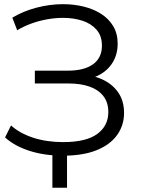

<svg xmlns="http://www.w3.org/2000/svg" viewBox="-20 -725 661 902"><path d="M276 6.4Q189.6 6.4 118.7 -16.3Q47.7 -39.1 3.8 -79.5L31.8 -135.6Q72.6 -98.7 135.9 -78Q199.1 -57.4 277 -57.4Q384.5 -57.4 436.7 -95.6Q488.9 -133.8 488.9 -198.6Q488.9 -243.7 465.5 -273.7Q442.1 -303.6 400.6 -318.2Q359 -332.8 303.1 -332.8H143.7V-393.1H300.1Q375.1 -393.1 417 -423.1Q458.9 -453 458.9 -510.5Q458.9 -556.5 433.5 -585.5Q408.1 -614.4 366.8 -627.8Q325.4 -641.1 276.4 -641.1Q239.5 -641.1 200.8 -634.1Q162.1 -627.2 126.5 -614.1Q90.9 -601 60.8 -582.9L37.8 -641.9Q89.7 -673.1 152.1 -689.2Q214.4 -705.4 275.8 -705.4Q326.8 -705.4 372.9 -694.1Q419.1 -682.8 455.2 -659.8Q491.4 -636.7 512.1 -601.8Q532.8 -566.9 532.8 -519.6Q532.8 -471.2 510.2 -433Q487.6 -394.9 445.8 -372.7Q404.1 -350.5 347 -350.5L351.6 -374.3Q409.7 -374.3 457.6 -353.3Q505.6 -332.3 534.2 -292.3Q562.8 -252.4 562.8 -194.2Q562.8 -136 530.1 -90.5Q497.4 -45 433.7 -19.3Q369.9 6.4 276 6.4ZM226.1 157.1V-18.5H294.9V157.1Z"/></svg>

Font: Montserrat Alternates Thin
Style: Regular
Weight: 100
Designer: Julieta Ulanovsky
Foundry: Julieta Ulanovsky
Version: Version 9.000